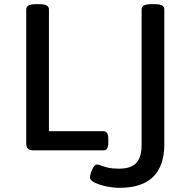

<svg xmlns="http://www.w3.org/2000/svg" viewBox="-20 -722 910 922"><path d="M553 180Q526 180 493 173.5Q460 167 436 155.5Q412 144 412 130Q412 125 414.5 115Q417 105 421.5 94.5Q426 84 432 76Q438 68 445 68Q454 68 466 73Q478 78 498.5 83Q519 88 551 88Q609 88 634.5 60.5Q660 33 660 -27V-677Q660 -689 671 -695.5Q682 -702 707 -702H723Q748 -702 758.5 -695.5Q769 -689 769 -677V-27Q769 73 716 126.5Q663 180 553 180ZM139 0Q106 0 106 -33V-677Q106 -689 117 -695.5Q128 -702 152 -702H168Q194 -702 204.5 -695.5Q215 -689 215 -677V-92H477Q500 -92 500 -56V-36Q500 0 477 0Z"/></svg>

Font: Asap Expanded Medium
Style: Regular
Weight: 500
Width: 7
Designer: Pablo Cosgaya
Foundry: Omnibus-Type
Version: Version 3.001